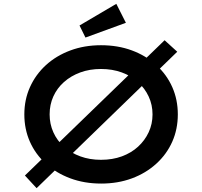

<svg xmlns="http://www.w3.org/2000/svg" viewBox="-20 -948 1053 1002"><path d="M171 34 110 -32 839 -738 905 -678ZM508 10Q420 10 346.5 -17.5Q273 -45 219 -94Q165 -143 136 -208.5Q107 -274 107 -351Q107 -428 136.5 -493.5Q166 -559 219.5 -608Q273 -657 346.5 -684.5Q420 -712 507 -712Q595 -712 668 -685Q741 -658 795.5 -608.5Q850 -559 879 -493.5Q908 -428 908 -351Q908 -274 879 -208.5Q850 -143 795.5 -93.5Q741 -44 668 -17Q595 10 508 10ZM507 -114Q567 -114 616 -132Q665 -150 700.5 -182.5Q736 -215 756 -258Q776 -301 776 -351Q776 -401 756 -444Q736 -487 700.5 -519.5Q665 -552 615.5 -570Q566 -588 507 -588Q448 -588 399 -570Q350 -552 314 -520Q278 -488 258.5 -445Q239 -402 239 -351Q239 -301 258.5 -257.5Q278 -214 314 -182Q350 -150 399 -132Q448 -114 507 -114ZM426 -752 395 -815 587 -928 637 -829Z"/></svg>

Font: Lexend Mega Medium
Style: Regular
Weight: 500
Version: Version 1.007